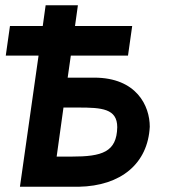

<svg xmlns="http://www.w3.org/2000/svg" viewBox="-20 -712 649 732"><path d="M253 -115H196L222 -302H278C368 -302 427 -298 427 -227C425 -132 369 -115 253 -115ZM551 -229C551 -308 501 -416 339 -416H238L250 -500H468L484 -613H266L277 -692H154L143 -613H18L2 -500H127L56 0H280C442 -3 544 -89 551 -229Z"/></svg>

Font: Cantarell
Style: BoldOblique
Weight: 700
Italic angle: -8°
Designer: Dave Crossland
Version: Version 0.024